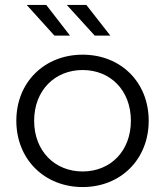

<svg xmlns="http://www.w3.org/2000/svg" viewBox="-20 -751 667 776"><path d="M200 -607H263L167 -731H88ZM363 -607H426L329 -731H250ZM314 5C468 5 581 -107 581 -263C581 -419 468 -530 314 -530C160 -530 46 -419 46 -263C46 -107 160 5 314 5ZM314 -58C202 -58 118 -140 118 -263C118 -386 202 -468 314 -468C426 -468 509 -386 509 -263C509 -140 426 -58 314 -58Z"/></svg>

Font: Talent
Style: Regular
Weight: 400
Designer: Mike Powis
Version: Version 1.001;hotconv 1.0.109;makeotfexe 2.5.65596